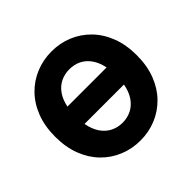

<svg xmlns="http://www.w3.org/2000/svg" viewBox="-172 -889 1088 1088"><g transform="rotate(-45 372.0 -345.0)"><path d="M45 -345Q45 -429 70.5 -495Q96 -561 141 -607Q186 -653 245.5 -677.5Q305 -702 372 -702Q440 -702 499 -677.5Q558 -653 603 -607Q648 -561 673.5 -495Q699 -429 699 -345Q699 -261 673.5 -195Q648 -129 603 -83Q558 -37 499 -12.5Q440 12 372 12Q305 12 245.5 -12.5Q186 -37 141 -83Q96 -129 70.5 -195Q45 -261 45 -345ZM214 -279Q223 -230 245.5 -197Q268 -164 300.5 -147.5Q333 -131 372 -131Q411 -131 443.5 -147.5Q476 -164 498.5 -197Q521 -230 530 -279ZM215 -417H529Q519 -465 496.5 -496.5Q474 -528 442.5 -543.5Q411 -559 372 -559Q334 -559 302 -543.5Q270 -528 247.5 -496.5Q225 -465 215 -417Z"/></g></svg>

Font: Radio Canada
Style: Regular
Weight: 400
Designer: Charles Daoud, Etienne Aubert Bonn, Alexandre Saumier Demers, Jacques Le Bailly
Foundry: Radio-Canada
Version: Version 2.104;gftools[0.9.28.dev5+ged2979d]